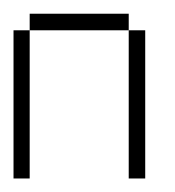

<svg xmlns="http://www.w3.org/2000/svg" viewBox="-20 -264 259 284"><path d="M0 0V-219.2H23.9V0ZM170.4 0V-219.2H194.8V0ZM23.9 -219.2V-243.7H170.4V-219.2Z"/></svg>

Font: FS Mondwest Regular
Style: Regular
Weight: 400
Designer: NZWStudios2024
Foundry: https://fontstruct.com
Version: Version 1.0